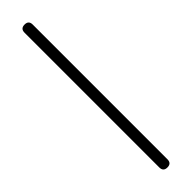

<svg xmlns="http://www.w3.org/2000/svg" viewBox="-125 -273 266 266"><g transform="rotate(-45 8.0 -140.0)"><path d="M0 -8H16V-272H0ZM8 -16Q4 -16 2 -14Q0 -12 0 -8Q0 -4 2 -2Q4 0 8 0Q12 0 14 -2Q16 -4 16 -8Q16 -12 14 -14Q12 -16 8 -16ZM8 -280Q4 -280 2 -278Q0 -276 0 -272Q0 -268 2 -266Q4 -264 8 -264Q12 -264 14 -266Q16 -268 16 -272Q16 -276 14 -278Q12 -280 8 -280Z"/></g></svg>

Font: Wavefont ExtraLight
Style: Regular
Weight: 250
Version: Version 3.004;gftools[0.9.33]